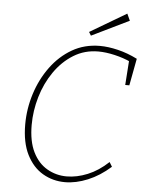

<svg xmlns="http://www.w3.org/2000/svg" viewBox="-59 -923 747 978"><g transform="rotate(5 314.5 -434.5)"><path d="M310 7Q248 7 196.5 -23Q145 -53 114 -114.5Q83 -176 83 -269Q83 -349 107.5 -426Q132 -503 177.5 -565Q223 -627 286 -663.5Q349 -700 428 -700Q470 -700 520 -688Q570 -676 620 -651L594 -513H573L582 -642L590 -632Q551 -650 505.5 -660.5Q460 -671 422 -671Q352 -671 295.5 -636Q239 -601 198.5 -542.5Q158 -484 137 -412.5Q116 -341 116 -269Q116 -185 143 -130.5Q170 -76 216 -49.5Q262 -23 316 -23Q368 -23 423 -45.5Q478 -68 528 -115L542 -92Q487 -43 426.5 -18Q366 7 310 7ZM377 -748 366 -766 552 -876 568 -841Z"/></g></svg>

Font: Bitter Thin ExtraLight
Style: Italic
Weight: 250
Italic angle: -9°
Version: Version 2.002